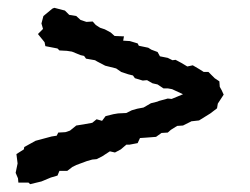

<svg xmlns="http://www.w3.org/2000/svg" viewBox="-20 -494 640 491"><path d="M537 -229 535 -217 518 -204 489 -186 471 -184H470L448 -173L433 -172L417 -162L409 -155L393 -154L379 -144L353 -142L338 -141L332 -128L311 -124H303L289 -112L274 -104L261 -107L241 -94L227 -87L216 -86L202 -82L175 -72L165 -67L152 -57H132L127 -45L110 -40L86 -30L57 -23L53 -27H27L26 -38L20 -52L25 -76L22 -100L41 -112L42 -118L71 -134L112 -145L125 -147L129 -155L147 -156L159 -160L175 -173L194 -176L216 -180L227 -189L241 -185L250 -197L270 -202L282 -204L303 -205L317 -212L331 -216L347 -219L366 -230L382 -234L387 -236L409 -242L419 -241L448 -253L420 -266L409 -268H398L383 -278L370 -281L356 -289L345 -288L325 -294L320 -301L308 -304L290 -310L277 -319L261 -323L249 -326L228 -337L223 -340L200 -344L195 -351L186 -353L164 -362L151 -364L132 -365L127 -370L96 -376L94 -386L77 -407L90 -420L86 -434L91 -453L114 -472L119 -474L146 -467L157 -456L175 -453L186 -443L201 -438L217 -439L225 -430L236 -423L248 -419L263 -411L273 -402L297 -401L295 -390L312 -389L332 -383L335 -377L359 -372L367 -367L383 -361L389 -350L409 -346L421 -340L429 -341L444 -333L459 -324L473 -327L490 -317L501 -310H513L529 -294L541 -286L542 -272L547 -263L552 -252Z"/></svg>

Font: Winky Rough
Style: Italic
Weight: 400
Italic angle: -8.97852°
Designer: Simon Atzbach
Foundry: typofactur
Version: Version 1.206